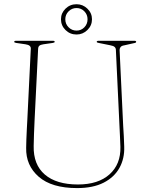

<svg xmlns="http://www.w3.org/2000/svg" viewBox="-20 -898 727 932"><path d="M560 -286 542.5 -656.5Q542 -665 536.2 -670.2Q530.5 -675.5 514 -678.5L459.5 -689.5Q449.5 -691 449.5 -695Q449.5 -700 458.5 -700H632.5Q641 -700 641 -695Q641 -690 630 -688.5L583.5 -678Q570.5 -676 565.5 -669.8Q560.5 -663.5 560.5 -655.5L578 -286.5Q579.5 -261 581 -236.5Q582.5 -212 583 -186Q585 -128.5 559.8 -83Q534.5 -37.5 483 -11.2Q431.5 15 354.5 15Q231 15 168 -40Q105 -95 107 -180.5Q107 -196.5 108 -221Q109 -245.5 110.2 -270.8Q111.5 -296 112.5 -313.5L129.5 -661Q131 -679 104 -683L59 -689.5Q49 -691 49 -695Q49 -700 58 -700H237Q245.5 -700 245.5 -695Q245.5 -691 235.5 -689.5L190.5 -683Q177 -681 171.2 -676.2Q165.5 -671.5 165 -660L148 -317.5Q146 -278.5 145 -246.8Q144 -215 143.5 -189.5Q141.5 -99 197.5 -50.8Q253.5 -2.5 358.5 -2.5Q457 -2.5 511.8 -51.8Q566.5 -101 564.5 -185Q563.5 -214.5 562.2 -240Q561 -265.5 560 -286ZM351.5 -730.5Q320 -730.5 298 -752.2Q276 -774 276 -804.5Q276 -834.5 298 -856Q320 -877.5 351.5 -877.5Q382 -877.5 404.2 -856Q426.5 -834.5 426.5 -804.5Q426.5 -774 404.2 -752.2Q382 -730.5 351.5 -730.5ZM351.5 -859Q329 -859 313 -843Q297 -827 297 -804.5Q297 -781.5 313 -765.5Q329 -749.5 351.5 -749.5Q374 -749.5 389.5 -765.5Q405 -781.5 405 -804.5Q405 -827 389.5 -843Q374 -859 351.5 -859Z"/></svg>

Font: Fraunces 72pt Thin
Style: Regular
Weight: 100
Version: Version 1.000;[b76b70a41]